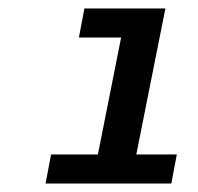

<svg xmlns="http://www.w3.org/2000/svg" viewBox="-20 -762 470 455"><path d="M88 -327 101 -396H212L267 -673H167L180 -742H372L303 -396H399L386 -327Z"/></svg>

Font: Montserrat Thin SemiBold
Style: Italic
Weight: 600
Italic angle: -11.3°
Version: Version 9.000